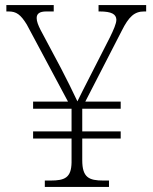

<svg xmlns="http://www.w3.org/2000/svg" viewBox="-20 -734 599 754"><path d="M156 0H408V-25H386C329 -25 303 -37 303 -105V-190H454V-218H303V-307H454V-335H315L458 -613C486 -669 508 -689 546 -689H554V-714H367V-689H371C419 -689 436 -678 437 -657C437 -641 426 -617 412 -588L337 -441C315 -398 293 -355 284 -336C265 -376 242 -423 220 -465L139 -617C130 -635 124 -650 124 -663C124 -680 135 -689 162 -689H191V-714H5V-689H14C44 -689 61 -677 85 -638L247 -335H110V-307H261V-218H110V-190H261V-96C260 -36 234 -25 179 -25H156Z"/></svg>

Font: Noto Serif Georgian ExtraLight
Style: Regular
Weight: 200
Designer: Monotype Design Team, Akaki Razmadze
Foundry: Google LLC
Version: Version 2.003